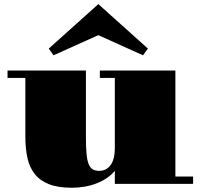

<svg xmlns="http://www.w3.org/2000/svg" viewBox="-20 -882 972 921"><path d="M213.9 -648.9 451.7 -862.3 689.5 -648.9 666 -616.7 451.7 -713.4 236.8 -616.7ZM101.6 -508.3H16.1V-543.5H392.1V-227.5Q392.1 -177.2 395 -145.3Q397.9 -113.3 405.3 -95Q412.6 -76.7 424.8 -69.6Q437 -62.5 455.6 -62.5Q474.1 -62.5 488.3 -70.3Q502.4 -78.1 512 -92.3Q521.5 -106.4 526.1 -126Q530.8 -145.5 530.8 -168.5V-508.3H459V-543.5H821.3V-35.2H906.2V0H530.8V-62.5Q515.1 -43.5 492.9 -28.3Q470.7 -13.2 444.1 -2.7Q417.5 7.8 387 13.2Q356.4 18.6 324.2 18.6Q257.3 18.6 214.1 1.2Q170.9 -16.1 146 -48.1Q121.1 -80.1 111.3 -125.5Q101.6 -170.9 101.6 -227.5Z"/></svg>

Font: GravitasOne
Style: Regular
Weight: 400
Designer: Riccardo De Franceschi
Foundry: Sorkin Type Co.
Version: Version 1.001